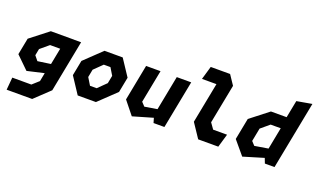

<svg xmlns="http://www.w3.org/2000/svg" viewBox="-96 -1299 3332 2032"><g transform="rotate(20 1570.0 -282.5)"><path d="M47.5 200H335L503.5 40.5L616.5 -541H538V-541.5H275.5L72 -383L35.5 -196L176.5 -58.5L366.5 -102L348 -6.5L274.5 59.5H60ZM208 -246.5 222.5 -321 318 -401H432L396 -216L250 -195Z M775 0H980L1173.5 -184.5L1207 -356.5L1085 -541H880L687 -356.5L653.5 -184.5ZM813 -221.5 830 -309.5 923 -400.5H998L1047 -319.5L1030 -231.5L937.5 -140.5H862.5Z M1511 -541H1348.5L1270 -135.5L1388.5 12L1613.5 -53.5L1629 0H1751.5L1856.5 -541H1694L1618.5 -152.5L1478 -129.5L1439 -171Z M2132 0.5H2358.5L2402.5 -150H2246L2199 -216L2285 -657.5L2213 -765H1995L1951 -614.5H2114L2025.5 -159Z M2883 0H2991.5L3140 -765L2969.5 -735L2931.5 -540H2755L2551.5 -381.5L2504.5 -139.5L2632.5 13L2861.5 -56ZM2675 -179 2704 -328.5 2799.5 -408.5H2913L2865.5 -162.5L2713.5 -137.5Z"/></g></svg>

Font: Monaspace Krypton ExtraBold
Style: Italic
Weight: 800
Italic angle: -11°
Designer: Riley Cran & the Lettermatic Team
Foundry: Lettermatic
Version: Version 1.101 (Monaspace Krypton)